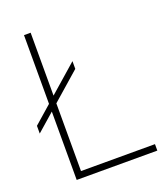

<svg xmlns="http://www.w3.org/2000/svg" viewBox="-137 -831 787 922"><g transform="rotate(-20 257.0 -370.0)"><path d="M4.5 -270V-309.5L271 -543V-503.5ZM95 0V-740H129V-33H507V0Z"/></g></svg>

Font: Encode Sans SC Thin
Style: Regular
Weight: 250
Designer: Multiple Designers
Foundry: Impallari Type
Version: Version 3.002